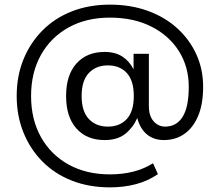

<svg xmlns="http://www.w3.org/2000/svg" viewBox="-20 -698 948 828"><path d="M454 110Q364 110 290 81Q216 52 163 -1.5Q110 -55 81 -127Q52 -199 52 -284Q52 -370 81 -441.5Q110 -513 163 -566.5Q216 -620 290 -649Q364 -678 454 -678Q544 -678 618 -651Q692 -624 745 -575.5Q798 -527 827 -463Q856 -399 856 -324Q856 -249 834.5 -198Q813 -147 775 -120.5Q737 -94 687 -94Q643 -94 613.5 -118.5Q584 -143 572 -189Q554 -148 520.5 -121Q487 -94 431 -94Q354 -94 309.5 -144Q265 -194 265 -284Q265 -374 309.5 -424Q354 -474 431 -474Q478 -474 508.5 -453.5Q539 -433 556 -399V-466H622V-240Q622 -198 642.5 -175Q663 -152 692 -152Q741 -152 767.5 -194Q794 -236 794 -324Q794 -410 751.5 -477.5Q709 -545 632.5 -583.5Q556 -622 454 -622Q352 -622 275.5 -579.5Q199 -537 156.5 -461Q114 -385 114 -284Q114 -183 156.5 -107Q199 -31 275.5 11.5Q352 54 454 54Q509 54 555.5 42Q602 30 640 6L661 53Q619 82 567 96Q515 110 454 110ZM445 -152Q497 -152 527 -185Q557 -218 557 -284Q557 -350 527 -383Q497 -416 445 -416Q394 -416 363 -383Q332 -350 332 -284Q332 -218 363 -185Q394 -152 445 -152Z"/></svg>

Font: Gantari
Style: Regular
Weight: 400
Designer: Anugrah Pasau
Foundry: Lafontype
Version: Version 1.000; ttfautohint (v1.8.3)